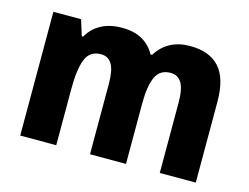

<svg xmlns="http://www.w3.org/2000/svg" viewBox="-82 -692 1069 824"><g transform="rotate(15 453.0 -280.0)"><path d="M670 -560Q756 -560 800 -511.5Q844 -463 844 -359V0H684V-312Q684 -373 667.5 -400Q651 -427 618 -427Q571 -427 552.5 -386.5Q534 -346 534 -268V0H374V-312Q374 -372 358 -399.5Q342 -427 309 -427Q260 -427 242 -382.5Q224 -338 224 -252V0H64V-550H187L209 -480H215Q235 -517 273.5 -538.5Q312 -560 367 -560Q423 -560 459 -538.5Q495 -517 514 -481H521Q570 -560 670 -560Z"/></g></svg>

Font: Noto Sans Lao UI SemCond ExtBd
Style: Regular
Weight: 800
Width: 4
Designer: Monotype Design Team
Foundry: Monotype Imaging Inc.
Version: Version 2.000; ttfautohint (v1.8.4.7-5d5b)